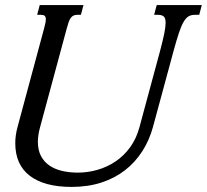

<svg xmlns="http://www.w3.org/2000/svg" viewBox="-20 -736 826 767"><path d="M591.3 -229.5Q576.7 -175.8 548.3 -131.6Q520 -87.4 479 -55.7Q438 -23.9 384.5 -6.6Q331.1 10.7 266.1 10.7Q157.2 10.7 99.1 -33.7Q41 -78.1 41 -164.1Q41 -195.8 50.3 -229.5L156.7 -624.5Q159.7 -635.7 161.4 -644.3Q163.1 -652.8 163.1 -659.2Q163.1 -668.9 158.4 -672.9Q153.8 -676.8 143.1 -676.8H128.4L138.7 -715.8H313.5L303.2 -676.8H288.6Q279.8 -676.8 273.7 -673.8Q267.6 -670.9 262.9 -664.8Q258.3 -658.7 254.6 -648.7Q251 -638.7 247.1 -624L140.1 -228Q131.3 -195.8 131.3 -169.4Q131.3 -136.7 143.3 -113.5Q155.3 -90.3 176.5 -75.4Q197.8 -60.5 227.1 -53.5Q256.3 -46.4 290.5 -46.4Q331.5 -46.4 370.6 -57.9Q409.7 -69.3 442.6 -91.8Q475.6 -114.3 500 -147.9Q524.4 -181.6 536.6 -226.1L619.1 -531.2Q630.4 -573.7 636 -601.1Q641.6 -628.4 641.6 -644.5Q641.6 -663.6 634 -670.2Q626.5 -676.8 610.8 -676.8H595.7L606 -715.8H786.1L775.9 -676.8H758.8Q744.1 -676.8 733.6 -670.9Q723.1 -665 713.6 -648.9Q704.1 -632.8 694.6 -604.2Q685.1 -575.7 672.9 -530.8Z"/></svg>

Font: Arian AMU Serif
Style: Italic
Weight: 400
Italic angle: -15°
Designer: Ruben Hakobyan (Tarumian)
Foundry: Ruben Hakobyan (Tarumian)
Version: Version 1.002